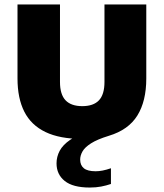

<svg xmlns="http://www.w3.org/2000/svg" viewBox="-20 -615 734 861"><path d="M448.5 -595H636V-263Q636 -161.5 596 -97Q556 -32.5 468 -6Q416 10 388.2 27.8Q360.5 45.5 350 64Q339.5 82.5 339.5 100.5Q339.5 126 356 139.5Q372.5 153 409 153Q423.5 153 440.2 149.8Q457 146.5 477.5 139.5V210Q457 217 434 221.5Q411 226 382.5 226Q307 226 270.2 196.5Q233.5 167 233.5 117.5Q233.5 88 247.5 61.5Q261.5 35 294.5 12.2Q327.5 -10.5 384 -28.5L378 8H349Q248 8 183.8 -23Q119.5 -54 89 -114.2Q58.5 -174.5 58.5 -263V-595H249V-247.5Q249 -191.5 274 -165.2Q299 -139 349 -139Q399 -139 423.8 -165.2Q448.5 -191.5 448.5 -247.5Z"/></svg>

Font: Encode Sans SC ExtraBold
Style: Regular
Weight: 800
Version: Version 3.002